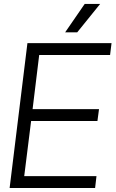

<svg xmlns="http://www.w3.org/2000/svg" viewBox="-20 -944 580 964"><path d="M28.3 0H457.5L464.4 -59.6H101.6L136.2 -336.4H469.2L477.1 -396H143.6L176.8 -668H532.7L540 -727.5H117.7ZM307.1 -781.7H367.7L482.9 -924.3H405.3Z"/></svg>

Font: Guggenheim Sans Display Light
Style: Italic
Weight: 300
Italic angle: -7°
Designer: Modified by Tom Baber under direction of Pentagram Design 2023
Foundry: rsms
Version: Version 1.001;Glyphs 3.1.2 (3151)